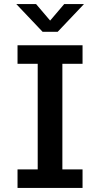

<svg xmlns="http://www.w3.org/2000/svg" viewBox="-20 -922 490 942"><path d="M66 0V-91H165V-609H66V-700H385V-609H286V-91H385V0ZM60 -902H157L226 -821L295 -902H392L263 -766H189Z"/></svg>

Font: Trispace Condensed Medium
Style: Regular
Weight: 500
Width: 3
Designer: Tyler Finck
Foundry: Etcetera Type Company
Version: Version 1.210; ttfautohint (v1.8.3)